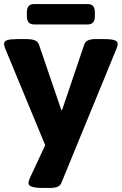

<svg xmlns="http://www.w3.org/2000/svg" viewBox="-27 -717 598 943"><path d="M181 206Q113 206 113 183Q113 173 118 161L195 -4L-2 -480Q-7 -493 -7 -501Q-7 -515 9 -520Q25 -525 60 -525H107Q127 -525 142.5 -519.5Q158 -514 164 -499L274 -177H278L387 -499Q393 -514 407 -519.5Q421 -525 442 -525H484Q520 -525 535.5 -519.5Q551 -514 551 -501Q551 -492 546 -480L275 180Q269 195 255 200.5Q241 206 219 206ZM140 -597Q105 -597 105 -637V-657Q105 -697 140 -697H404Q439 -697 439 -657V-637Q439 -597 404 -597Z"/></svg>

Font: Asap Semi Expanded ExtraBold
Style: Regular
Weight: 800
Width: 6
Designer: Pablo Cosgaya
Foundry: Omnibus-Type
Version: Version 3.001; ttfautohint (v1.8.4.7-5d5b)